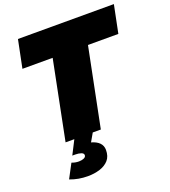

<svg xmlns="http://www.w3.org/2000/svg" viewBox="-165 -820 1052 1185"><g transform="rotate(-20 360.5 -228.0)"><path d="M207.5 243.5Q146 243.5 91 222.5L140 130Q162 139 186.5 139Q204.5 139 219 133Q233.5 127 233.5 114Q233.5 102 217.2 96.5Q201 91 179.5 91H160L206.5 0H149L252.5 -517.5H54L91 -700H721L684 -517.5H484.5L380.5 0H327.5L296.5 54Q367.5 74 367.5 129Q367.5 171 345.5 195.8Q323.5 220.5 287 232Q250.5 243.5 207.5 243.5Z"/></g></svg>

Font: Argentum Sans Black
Style: Italic
Weight: 900
Italic angle: -11°
Designer: Julieta Ulanovsky (font), Cristiano Sobral (main changes and remaster)
Foundry: Julieta Ulanovsky (font), Cristiano Sobral (main changes and remaster)
Version: Version 2.007;June 15, 2022;FontCreator 14.0.0.2814 64-bit; 